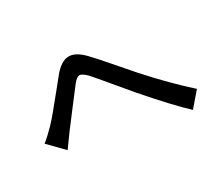

<svg xmlns="http://www.w3.org/2000/svg" viewBox="-114 -883 1228 1086"><g transform="rotate(-30 500.0 -340.0)"><path d="M146.5 -190.4 51.8 -287.1Q85.9 -314.5 128.9 -358.4Q150.4 -380.9 183.1 -420.4Q215.8 -460 257.3 -511.2Q298.8 -562.5 318.4 -586.9Q365.2 -642.6 410.2 -646.5Q455.1 -650.4 506.8 -599.6Q542 -564.5 615.7 -478.5Q689.5 -392.6 709 -371.1Q836.9 -228.5 953.1 -125L874 -33.2Q790 -111.3 646.5 -276.4Q618.2 -309.6 552.2 -388.7Q486.3 -467.8 461.9 -495.1Q430.7 -525.4 414.1 -524.4Q397.5 -523.4 373 -492.2Q351.6 -464.8 290.5 -384.3Q229.5 -303.7 207 -274.4Q197.3 -261.7 146.5 -190.4Z"/></g></svg>

Font: Gen Shin Gothic Monospace Medium
Style: Regular
Weight: 500
Designer: [Source Han Sans]
Ryoko NISHIZUKA  (kana & ideographs); Paul D. Hunt (Latin, Greek & Cyrillic); Wenlong ZHANG  (bopomofo
Version: Version 1.002.20150607